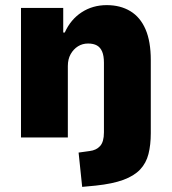

<svg xmlns="http://www.w3.org/2000/svg" viewBox="-20 -537 670 750"><path d="M301 193 287 59 330 53Q356 50 371 33.5Q386 17 386 -20V-292Q386 -319 379 -335.5Q372 -352 358.5 -359.5Q345 -367 324 -367Q302 -367 284.5 -356Q267 -345 256 -325.5Q245 -306 245 -279V0H62V-506H227V-410H233Q256 -461 299 -489Q342 -517 397 -517Q450 -517 489 -493.5Q528 -470 548.5 -422.5Q569 -375 569 -302V-17Q569 29 560 64.5Q551 100 527.5 125Q504 150 462 165.5Q420 181 354 188Z"/></svg>

Font: Nunito Sans 7pt SemiCondensed Black
Style: Regular
Weight: 900
Width: 4
Designer: Vernon Adams
Foundry: Vernon Adams
Version: Version 3.101;gftools[0.9.27]